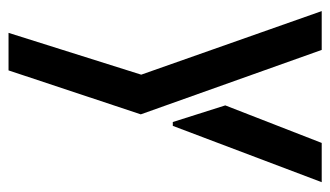

<svg xmlns="http://www.w3.org/2000/svg" viewBox="-182 -401 774 450"><g transform="rotate(90 205.0 -176.0)"><path d="M57 191 155 -120 6 -543H97L248 -119L145 191ZM266 -194 227 -317 315 -543H407L275 -194Z"/></g></svg>

Font: Stick No Bills ExtraLight Medium
Style: Regular
Weight: 500
Version: Version 2.000